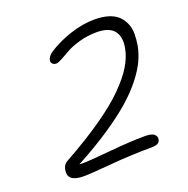

<svg xmlns="http://www.w3.org/2000/svg" viewBox="-130 -880 960 979"><g transform="rotate(-20 350.0 -390.5)"><path d="M161.1 -23.9Q116.2 -23.9 96.4 -39.6Q76.7 -55.2 83 -87.9Q87.9 -116.2 113.8 -128.9Q234.4 -195.8 322 -257.1Q409.7 -318.4 462.9 -371.8Q516.1 -425.3 544.2 -471.4Q572.3 -517.6 581.1 -563Q593.3 -624.5 566.4 -658.2Q539.6 -691.9 472.2 -691.9Q423.8 -691.9 379.2 -679.4Q334.5 -667 308.3 -651.9Q282.2 -636.7 259 -624.3Q235.8 -611.8 226.1 -611.8Q212.9 -611.8 205.3 -620.1Q197.8 -628.4 200.2 -640.1Q204.6 -659.2 228 -675.8Q282.7 -711.4 351.6 -734.1Q420.4 -756.8 484.9 -756.8Q527.8 -756.8 560.1 -746.6Q592.3 -736.3 611.3 -718Q630.4 -699.7 641.1 -674.1Q651.9 -648.4 651.9 -617.9Q651.9 -587.4 646 -553.2Q638.2 -514.2 620.1 -475.6Q602.1 -437 565.7 -390.6Q529.3 -344.2 476.6 -297.9Q423.8 -251.5 343.3 -197.5Q262.7 -143.6 160.2 -88.9Q166 -87.9 178.2 -87.9Q211.9 -87.9 329.1 -98.9Q446.3 -109.9 522 -109.9Q560.1 -109.9 573.2 -97.9Q586.4 -85.9 583 -69.8Q580.6 -56.2 568.8 -50Q557.1 -43.9 533.2 -43.9Q426.8 -43.9 312 -33.9Q197.3 -23.9 161.1 -23.9Z"/></g></svg>

Font: Shantell Sans Bouncy
Style: Italic
Weight: 300
Italic angle: -11.31°
Designer: Stephen Nixon, Anya Danilova, Shantell Martin
Foundry: Arrow Type
Version: Version 1.006;[9816181b4]